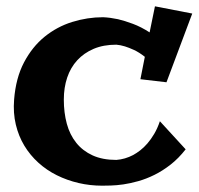

<svg xmlns="http://www.w3.org/2000/svg" viewBox="-20 -567 634 611"><path d="M570.8 -91.8Q548.3 -63 522.9 -43.2Q497.6 -23.4 471.4 -10.5Q445.3 2.4 419.9 9.5Q394.5 16.6 372.6 19.8Q350.6 22.9 333 23.4Q315.4 23.9 305.2 23.9Q266.6 23.9 230 15.4Q193.4 6.8 160.9 -9.3Q128.4 -25.4 102.1 -49.3Q75.7 -73.2 57.4 -103.5Q39.1 -133.8 30.3 -170.7Q21.5 -207.5 24.9 -250Q30.3 -318.8 56.4 -368.4Q82.5 -418 121.8 -450Q161.1 -481.9 209.7 -497.1Q258.3 -512.2 308.1 -512.2Q330.6 -511.2 355.5 -505.9Q376.5 -501 402.8 -491.2Q429.2 -481.4 456.1 -463.9L473.1 -546.9L591.8 -523.9L509.8 -305.2L426.8 -314.9L440.9 -386.2Q422.9 -400.4 406.5 -408Q390.1 -415.5 377.4 -419.4Q362.8 -423.8 350.1 -424.8Q309.1 -424.8 278.1 -411.6Q247.1 -398.4 225.8 -375.2Q204.6 -352.1 193.8 -320.1Q183.1 -288.1 183.1 -250Q183.1 -208.5 192.6 -173.3Q202.1 -138.2 222.7 -112.5Q243.2 -86.9 274.7 -72.5Q306.2 -58.1 350.1 -58.1Q377.9 -60.1 403.8 -73.7Q414.6 -79.6 426.3 -88.6Q438 -97.7 449.2 -110.6Q460.4 -123.5 470.7 -140.9Q481 -158.2 488.8 -181.2Z"/></svg>

Font: Peralta
Style: Regular
Weight: 400
Designer: Astigmatic (AOETI)
Foundry: Astigmatic (AOETI)
Version: Version 1.000